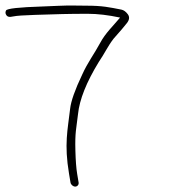

<svg xmlns="http://www.w3.org/2000/svg" viewBox="-74 -671 647 710"><path d="M216.7 4 211.2 -29C208 -48.3 205.8 -76.6 204.8 -113.7C202.9 -182.8 208.3 -194.6 214.5 -249C219.9 -302.6 245.5 -367 291.4 -442C313.3 -474 324.6 -500.3 346.1 -528C369.7 -554.5 386.2 -573.8 395.5 -585.9C404.8 -598 405.8 -608.8 398.5 -618.5C391.2 -628.2 383.3 -633.8 374.7 -635.5C330.4 -644.1 305.1 -650 245.8 -650C230.4 -650 215.1 -650.2 199.7 -650.5C164.1 -651.3 118.9 -648.1 82.3 -647C-3.7 -644.3 -48.3 -639.4 -51.7 -632.2C-54 -627.4 -54.3 -623 -52.6 -619C-47.9 -607.9 -40.1 -606.8 -23.3 -610.5C-12.8 -612.8 13.7 -614.6 56.3 -616C138.5 -618.6 177 -620 250.7 -620C286.7 -620 326.5 -615.3 370.1 -606C343.1 -573.6 316 -548.9 296.4 -512.3C274.7 -471.8 250.3 -440.6 229.4 -394C203.2 -338.9 188.5 -297.1 185.3 -268.7C176.3 -190.2 162.9 -138.5 181.2 -29L186.7 4C188 11.9 196.2 19 204.2 19C212.1 19 218 11.9 216.7 4Z"/></svg>

Font: MewTooHand
Style: Lta
Weight: 400
Designer: Mew Too, Robert Jablonski
Version: Version 0.77